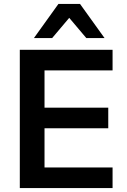

<svg xmlns="http://www.w3.org/2000/svg" viewBox="-20 -959 650 979"><path d="M81 0V-705H554V-600H207V-410H532V-305H207V-105H554V0ZM153 -765 278 -939H388L513 -765H420L333 -868L246 -765Z"/></svg>

Font: Nunito Sans 12pt ExtraLight 11pt
Style: Bold
Weight: 700
Version: Version 3.101;gftools[0.9.27]